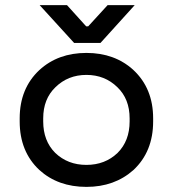

<svg xmlns="http://www.w3.org/2000/svg" viewBox="-20 -717 660 751"><path d="M579 -254V-242Q579 -124 502 -52Q428 14 318 14Q207 14 134 -52Q57 -124 57 -242V-254Q57 -371 134 -443Q207 -510 318 -510Q429 -510 502 -443Q579 -371 579 -254ZM196 -119Q245 -72 318 -72Q391 -72 440 -119Q487 -166 487 -242V-254Q487 -330 439 -376Q390 -424 318 -424Q246 -424 197 -376Q149 -330 149 -254V-242Q149 -166 196 -119ZM270 -549 135 -697H242L317 -614H325L401 -697H507L373 -549Z"/></svg>

Font: Rilu
Style: Bold
Weight: 500
Designer: Alí Sinisterra
Foundry: Alí Sinisterra
Version: ""